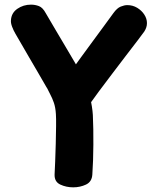

<svg xmlns="http://www.w3.org/2000/svg" viewBox="-20 -792 650 823"><path d="M294 11Q263.8 11 238.4 -0.9Q213 -12.9 214 -44Q215 -63.6 216.5 -99.6Q218 -135.6 219 -176.1Q220 -216.6 220.4 -251.3Q220.8 -286.1 219.6 -303Q217.8 -332 210.8 -351.9Q203.8 -371.9 195.8 -386.6Q187.8 -401.2 182 -414Q182 -413 170.9 -432.6Q159.8 -452.2 141.8 -482.9Q123.9 -513.6 104.5 -546.7Q85.1 -579.9 69.4 -607.3Q53.8 -634.7 46.3 -647.1Q37.7 -661.7 31.8 -677.5Q25.9 -693.3 26.9 -704.6Q28.4 -736.2 54.2 -754.2Q80 -772.1 112.8 -772.1Q130.4 -772.1 146.8 -765.9Q163.2 -759.8 176.4 -735.1Q196.8 -700 219.2 -662.2Q241.6 -624.3 262.8 -588.6Q284 -552.8 300.9 -524Q317.9 -495.2 326.3 -478.4Q355.7 -418.1 365.8 -375.8Q375.9 -333.4 378 -299Q379.4 -270.6 379.9 -237.9Q380.4 -205.2 380.2 -171.6Q380 -138 378.9 -105.2Q377.8 -72.4 375.8 -44Q374 -12.9 348.7 -0.9Q323.4 11 294 11ZM312.6 -320.1Q295.1 -320.1 277.3 -328.7Q259.6 -337.3 247.7 -353.8Q235.9 -370.3 235.9 -393.8Q235.9 -405.3 242.9 -420.8Q249.9 -436.3 260.2 -452.1Q270.4 -467.9 278.6 -479Q300 -509.4 326.1 -544.9Q352.1 -580.4 378.6 -616.5Q405.1 -652.6 428.1 -683.8Q451 -715 466 -735.7Q481.8 -757.6 497.5 -763.8Q513.2 -770.1 525.6 -770.1Q549 -770.1 568.2 -758.5Q587.3 -746.9 598.6 -729.4Q609.9 -712 609.9 -693Q609.9 -682.9 606.9 -674.2Q604 -665.4 598.3 -656.6Q590 -644.8 568.4 -616.6Q546.8 -588.4 518.2 -551.2Q489.7 -513.9 459.8 -474.4Q430 -435 404.3 -400.7Q378.6 -366.3 363.6 -344.6Q356.8 -333.8 340.1 -326.9Q323.3 -320.1 312.6 -320.1Z"/></svg>

Font: Playpen Sans
Style: Regular
Weight: 400
Designer: Laura Meseguer, Veronika Burian, José Scaglione, Kostas Bartsokas, Vera Evstafieva, Tom Grace, Yorlmar Campos
Foundry: TypeTogether
Version: Version 2.000